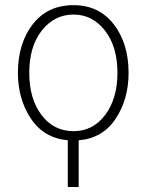

<svg xmlns="http://www.w3.org/2000/svg" viewBox="-20 -538 579 759"><path d="M50.8 -250Q50.8 -366.2 109.4 -441.9Q168 -517.6 270.5 -517.6Q371.1 -517.6 429.7 -441.9Q488.3 -366.2 488.3 -250Q488.3 -145.5 437 -68.4Q385.7 8.8 291 16.6V201.2H248V16.6Q153.3 7.8 102.1 -69.3Q50.8 -146.5 50.8 -250ZM95.7 -250Q95.7 -147.5 144 -83.5Q192.4 -19.5 270.5 -19.5Q347.7 -19.5 396 -84Q444.3 -148.4 444.3 -250Q444.3 -353.5 395 -417Q345.7 -480.5 270.5 -480.5Q195.3 -480.5 145.5 -417.5Q95.7 -354.5 95.7 -250Z"/></svg>

Font: Gothic A1 ExtraLight
Style: Regular
Weight: 275
Designer: HanYang I&C Co.,Ltd.
Foundry: HanYang I&C Co.,Ltd.
Version: Version 2.50